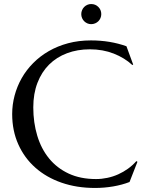

<svg xmlns="http://www.w3.org/2000/svg" viewBox="-20 -911 717 946"><path d="M636.2 -592.8 631.8 -590.8Q593.8 -626 540.3 -647Q486.8 -668 422.9 -668Q361.3 -668 310.1 -648.7Q258.8 -629.4 221.9 -592.8Q185.1 -556.2 164.6 -502.9Q144 -449.7 144 -381.8Q144 -307.1 163.6 -242.4Q183.1 -177.7 221.7 -130.4Q260.3 -83 318.1 -55.9Q376 -28.8 453.1 -28.8Q481 -28.8 508.8 -34.7Q536.6 -40.5 562.3 -52Q587.9 -63.5 610.6 -79.8Q633.3 -96.2 651.9 -117.2L657.2 -113.8L618.2 -14.2Q581.5 0 537.4 7.6Q493.2 15.1 448.2 15.1Q357.9 15.1 283 -11Q208 -37.1 154.1 -85Q100.1 -132.8 70.1 -200Q40 -267.1 40 -349.1Q40 -395.5 52 -440.4Q64 -485.4 86.9 -525.9Q109.9 -566.4 143.6 -600.3Q177.2 -634.3 220.5 -659.2Q263.7 -684.1 315.7 -698Q367.7 -711.9 428.2 -711.9Q522.5 -711.9 603 -683.1ZM380.4 -841.3Q380.4 -851.6 384.3 -860.8Q388.2 -870.1 394.8 -876.7Q401.4 -883.3 410.2 -887.2Q418.9 -891.1 429.2 -891.1Q450.2 -891.1 464.6 -876.7Q479 -862.3 479 -841.3Q479 -831.1 475.1 -822Q471.2 -813 464.6 -806.4Q458 -799.8 448.7 -795.9Q439.5 -792 429.2 -792Q418.9 -792 410.2 -795.9Q401.4 -799.8 394.8 -806.4Q388.2 -813 384.3 -822Q380.4 -831.1 380.4 -841.3Z"/></svg>

Font: Marcellus SC
Style: Regular
Weight: 400
Designer: Astigmatic (AOETI)
Foundry: Astigmatic (AOETI)
Version: Version 1.001